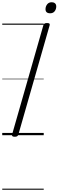

<svg xmlns="http://www.w3.org/2000/svg" viewBox="-20 -1209 523 1717"><path d="M112 14Q97 14 91 9Q85 4 88 -6L368 -984Q371 -994 378.5 -998.5Q386 -1003 401 -1003Q415 -1003 421 -998.5Q427 -994 424 -983L144 -5Q141 4 134 9Q127 14 112 14ZM427 -1090Q409 -1090 398 -1099Q387 -1108 387 -1127Q387 -1151 401.5 -1170Q416 -1189 443 -1189Q460 -1189 471.5 -1179.5Q483 -1170 483 -1151Q483 -1127 469 -1108.5Q455 -1090 427 -1090ZM0 478H371V488H0ZM0 -20H371V0H0ZM0 -505H371V-500H0ZM0 -998H371V-988H0Z"/></svg>

Font: Playwrite AU SA Guides
Style: Regular
Weight: 400
Designer: Veronika Burian, José Scaglione
Foundry: TypeTogether
Version: Version 1.003